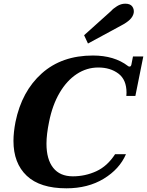

<svg xmlns="http://www.w3.org/2000/svg" viewBox="-20 -1011 797 1041"><path d="M436 -820 583 -952Q593 -964 614.5 -977.5Q636 -991 659 -991Q686 -991 697 -976Q708 -961 705 -941Q701 -921 684 -904.5Q667 -888 636 -872L457 -775ZM53 -247Q53 -293 64 -350Q98 -516 206.5 -613Q315 -710 484 -710Q600 -710 674 -653Q677 -650 683 -650Q689 -650 692 -659L701 -705H757L714 -491H665L666 -508Q666 -579 622 -612Q578 -645 513 -645Q450 -645 396 -609.5Q342 -574 303 -507.5Q264 -441 246 -350Q232 -282 232 -232Q232 -147 268.5 -101Q305 -55 375 -55Q442 -55 502 -82.5Q562 -110 604 -175H663Q628 -94 542.5 -42Q457 10 340 10Q197 10 125 -58Q53 -126 53 -247Z"/></svg>

Font: Taviraj
Style: Bold Italic
Weight: 700
Italic angle: -12°
Designer: Katatrad Team
Foundry: CadsonDemak
Version: Version 1.001